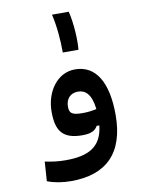

<svg xmlns="http://www.w3.org/2000/svg" viewBox="-97 -733 780 1037"><g transform="rotate(-10 293.0 -214.5)"><path d="M208 237.3C400.4 237.3 506.3 137.2 506.3 -73.7C506.3 -251 447.3 -353.5 332 -353.5C233.9 -353.5 168.5 -258.3 168.5 -149.9C168.5 -47.9 200.2 3.9 311 3.9C359.9 3.9 382.3 -9.3 395 -32.7H409.7C397 85.9 320.3 121.1 199.2 121.1C155.3 121.1 123.5 116.2 85.4 108.4L78.1 214.8C111.8 229 161.6 237.3 208 237.3ZM283.7 -454.6H369.6C375 -503.4 370.1 -602.1 353.5 -666H261.7C277.3 -600.1 283.7 -524.4 283.7 -454.6ZM409.2 -122.6C382.8 -116.7 360.4 -113.8 332.5 -113.8C272.5 -113.8 260.3 -126.5 260.3 -162.1C260.3 -203.6 285.2 -232.4 327.1 -232.4C367.7 -232.4 399.9 -205.6 409.2 -122.6Z"/></g></svg>

Font: Cascadia Mono SemiBold
Style: Regular
Weight: 600
Monospace: yes
Designer: Aaron Bell
Foundry: Saja Typeworks
Version: Version 2404.023